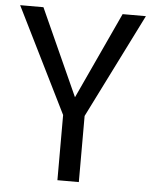

<svg xmlns="http://www.w3.org/2000/svg" viewBox="-52 -758 631 802"><g transform="rotate(5 263.5 -357.5)"><path d="M261.7 -351.6 429.7 -714.8H527.3L308.6 -277.3V0H218.8V-273.4L0 -714.8H97.7Z"/></g></svg>

Font: Droid Sans Fallback
Style: Regular
Weight: 400
Designer: Steve Matteson
Foundry: Ascender Corporation
Version: 3.00 (Khmer version)